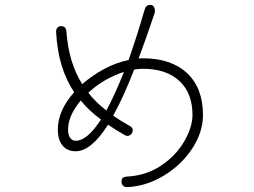

<svg xmlns="http://www.w3.org/2000/svg" viewBox="-20 -787 1040 787"><path d="M812 -316Q812 -245 767.5 -177.5Q723 -110 650.5 -66.5Q578 -23 500 -20H499Q491 -20 484.5 -26Q478 -32 478 -41Q478 -53 483 -57.5Q488 -62 498 -63Q580 -67 641.5 -109Q703 -151 736 -209Q769 -267 769 -316Q769 -405 715.5 -455Q662 -505 566 -505Q550 -505 530 -502Q488 -393 444 -313Q472 -293 513 -270Q524 -265 524 -253Q524 -244 517.5 -237Q511 -230 502 -230Q497 -230 492 -233Q451 -256 423 -276Q354 -167 290 -167Q256 -167 236.5 -190.5Q217 -214 217 -256Q217 -334 284 -409Q217 -509 210 -657Q210 -663 211 -666Q217 -680 229 -680Q250 -680 252 -660Q261 -531 317 -442Q358 -478 407.5 -504.5Q457 -531 507 -541Q539 -631 573 -748Q578 -767 596 -767Q606 -767 610.5 -759.5Q615 -752 615 -743Q615 -737 613 -731Q581 -635 548 -547Q554 -548 566 -548Q682 -548 747 -487Q812 -426 812 -316ZM488 -492Q449 -480 411 -458Q373 -436 342 -407Q370 -370 416 -334Q451 -399 488 -492ZM394 -297Q347 -331 311 -375Q259 -313 259 -256Q259 -234 267.5 -222Q276 -210 291 -210Q337 -210 394 -297Z"/></svg>

Font: Tsukimi Rounded Light
Style: Regular
Weight: 300
Designer: Takashi Funayama
Foundry: Takashi Funayama
Version: Version 1.032; ttfautohint (v1.8.3)